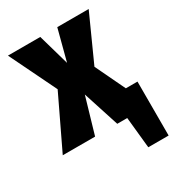

<svg xmlns="http://www.w3.org/2000/svg" viewBox="-186 -633 818 900"><g transform="rotate(-30 223.5 -182.5)"><path d="M461 -124V168H351L334 0H280L217 -195L160 0H-15L119 -280L-4 -533H171L219 -365L263 -533H433L321 -285L398 -124Z"/></g></svg>

Font: Fira Sans Compressed ExtraBold
Style: Regular
Weight: 800
Width: 1
Designer: bBox Type GmbH & Carrois Corporate GbR & Edenspiekermann AG
Foundry: bBox Type GmbH & Carrois Corporate GbR & Edenspiekermann AG
Version: Version 4.301